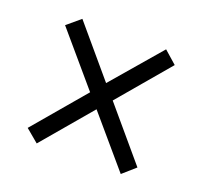

<svg xmlns="http://www.w3.org/2000/svg" viewBox="-82 -658 630 599"><g transform="rotate(20 232.5 -358.0)"><path d="M95 -151 234 -315 374 -151 416 -188 272 -358 416 -528 374 -565 234 -402 96 -565 52 -528 197 -358 52 -187Z"/></g></svg>

Font: Noto Serif Lao Condensed
Style: Regular
Weight: 400
Width: 3
Designer: Monotype Design Team
Foundry: Monotype Imaging Inc.
Version: Version 2.003